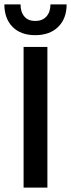

<svg xmlns="http://www.w3.org/2000/svg" viewBox="-45 -859 325 879"><path d="M-25 -839H49Q49 -804 66.5 -783.5Q84 -763 116 -763Q149 -763 167.5 -783.5Q186 -804 186 -839H260Q260 -774 221.5 -736Q183 -698 116 -698Q50 -698 12.5 -736Q-25 -774 -25 -839ZM63 -644H172V0H63Z"/></svg>

Font: Kanit
Style: Regular
Weight: 400
Designer: Katatrad Team
Foundry: Cadson Demak
Version: Version 1.001